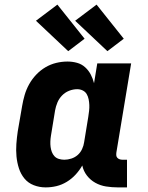

<svg xmlns="http://www.w3.org/2000/svg" viewBox="-20 -805 640 833"><path d="M178 8Q151 8 126.5 -1.5Q102 -11 86 -30.5Q70 -50 62 -75Q54 -100 51.5 -126.5Q49 -153 51 -180.5Q53 -208 57 -235L76 -345Q80 -369 87 -393Q94 -417 106.5 -439.5Q119 -462 137 -481Q155 -500 177 -513Q199 -526 223.5 -532Q248 -538 273 -538Q294 -538 314 -532.5Q334 -527 349 -513.5Q364 -500 373.5 -482Q383 -464 388 -444L402 -530H549L485 -144Q484 -137 484.5 -131Q485 -125 489 -120.5Q493 -116 499 -114Q505 -112 511 -112H531V8H491Q465 8 440 4Q415 0 393.5 -12Q372 -24 357 -43.5Q342 -63 337 -87Q325 -66 308 -47.5Q291 -29 269.5 -16Q248 -3 225 2.5Q202 8 178 8ZM259 -112Q274 -112 289.5 -117Q305 -122 317 -132.5Q329 -143 336 -158Q343 -173 345 -188L363 -298Q365 -311 366.5 -324Q368 -337 367.5 -349.5Q367 -362 364.5 -374.5Q362 -387 356 -397Q350 -407 339 -412.5Q328 -418 315 -418Q297 -418 279.5 -411Q262 -404 249 -390.5Q236 -377 229 -360Q222 -343 219 -326L201 -216Q199 -204 198.5 -191.5Q198 -179 199.5 -167.5Q201 -156 205 -145.5Q209 -135 216.5 -127Q224 -119 235.5 -115.5Q247 -112 259 -112ZM446 -583 306 -715 399 -785 517 -637ZM276 -583 136 -715 229 -785 347 -637Z"/></svg>

Font: Iosevka Slab Heavy Extended
Style: Italic
Weight: 900
Width: 7
Italic angle: -9°
Monospace: yes
Designer: Belleve Invis
Foundry: Belleve Invis
Version: Version 11.1.0; ttfautohint (v1.8.3)